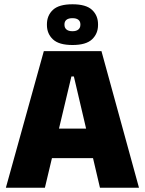

<svg xmlns="http://www.w3.org/2000/svg" viewBox="-20 -878 678 898"><path d="M7.5 0 185 -639H454.5L630 0H447.5L325.5 -520.5H314L190 0ZM175 -138.5V-276.5H461.5V-138.5ZM199.5 -761V-764.5Q199.5 -805.5 227.5 -831.8Q255.5 -858 319 -858Q382.5 -858 410.5 -831.8Q438.5 -805.5 438.5 -764.5V-761Q438.5 -720.5 410.5 -694Q382.5 -667.5 319 -667.5Q255.5 -667.5 227.5 -694Q199.5 -720.5 199.5 -761ZM281.5 -762Q281.5 -748 291 -740Q300.5 -732 319 -732Q337 -732 346.5 -740Q356 -748 356 -762V-764Q356 -778 346.5 -785.5Q337 -793 319 -793Q300.5 -793 291 -785.5Q281.5 -778 281.5 -764Z"/></svg>

Font: Anek Telugu Medium ExtraBold
Style: Regular
Weight: 800
Version: Version 1.003